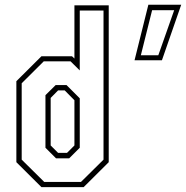

<svg xmlns="http://www.w3.org/2000/svg" viewBox="-20 -772 768 792"><path d="M325 0H151L47.5 -103V-437L151 -540H277L287 -530.5V-750H428.5V-103ZM314 -21.5 407 -113.5V-728.5H309V-481.5L271 -519H160.5L69.5 -428.5V-113.5L162.5 -21.5ZM265.5 -119H211L167.5 -162.5V-379.5L209.5 -421H254.5L309 -366.5V-162.5ZM256.5 -141.5 287 -172V-358.5L247 -399H219.5L189 -368V-172L219.5 -141.5ZM535 -523.5 592 -752.5H727.5L648 -523.5ZM561 -544H633L698.5 -730H607.5Z"/></svg>

Font: Tourney Condensed ExtraLight
Style: Regular
Weight: 200
Width: 3
Designer: Tyler Finck
Foundry: Etcetera Type Co
Version: Version 1.010; ttfautohint (v1.8.3)